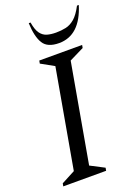

<svg xmlns="http://www.w3.org/2000/svg" viewBox="-161 -932 731 1002"><g transform="rotate(-20 205.0 -431.0)"><path d="M10 0 13 -16 89 -56 186 -604 114 -644 117 -660H355L352 -644L271 -604L174 -56L251 -16L248 0ZM246 -710Q182 -710 158.5 -748Q135 -786 132 -862H142Q149 -820 163.5 -800Q178 -780 199.5 -773.5Q221 -767 250 -767Q279 -767 304.5 -772.5Q330 -778 353.5 -798Q377 -818 400 -862H410Q363 -710 246 -710Z"/></g></svg>

Font: Spectral SC
Style: Italic
Weight: 400
Italic angle: -10°
Designer: Jean-Baptiste Levee
Foundry: Production Type
Version: Version 2.001